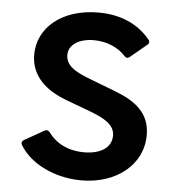

<svg xmlns="http://www.w3.org/2000/svg" viewBox="-49 -682 663 738"><g transform="rotate(5 282.5 -313.0)"><path d="M53.7 -102.5C94.7 -34.2 189.5 11.7 292 11.7C424.8 11.7 527.3 -67.4 527.3 -183.6C527.3 -267.6 471.7 -310.5 391.6 -340.8L302.7 -375C239.3 -398.4 196.3 -419.9 196.3 -463.9C196.3 -503.9 236.3 -529.3 293.9 -529.3C342.8 -529.3 387.7 -509.8 415 -479.5C421.9 -471.7 428.7 -470.7 436.5 -477.5L499 -529.3C506.8 -535.2 507.8 -543 501 -550.8C454.1 -607.4 385.7 -636.7 301.8 -636.7C160.2 -636.7 69.3 -557.6 69.3 -454.1C69.3 -365.2 137.7 -317.4 204.1 -292L295.9 -257.8C353.5 -236.3 398.4 -214.8 398.4 -169.9C398.4 -124 356.4 -96.7 293 -96.7C230.5 -96.7 183.6 -122.1 155.3 -161.1C149.4 -168.9 141.6 -170.9 133.8 -166L59.6 -124C50.8 -119.1 47.9 -111.3 53.7 -102.5Z"/></g></svg>

Font: Ed Sans Neue SemiBold
Style: Regular
Weight: 600
Designer: Stephen Hutchings
Version: Version 1.004;PS 001.004;hotconv 1.0.88;makeotf.lib2.5.64775